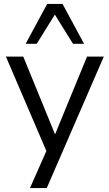

<svg xmlns="http://www.w3.org/2000/svg" viewBox="-20 -773 554 973"><path d="M132 180 215 -8 10 -486H98L259 -92L421 -486H506L217 180ZM110 -551 219 -753H297L406 -551H350L258 -699L166 -551Z"/></svg>

Font: Nunito Sans
Style: Regular
Weight: 400
Designer: Vernon Adams
Foundry: Vernon Adams
Version: Version 3.101; ttfautohint (v1.8.4.7-5d5b);gftools[0.9.27]